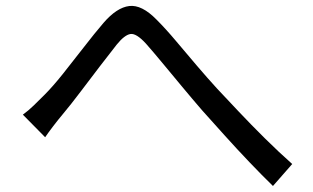

<svg xmlns="http://www.w3.org/2000/svg" viewBox="-20 -655 1040 638"><path d="M887 -37Q850 -73 808.5 -116.5Q767 -160 727 -204.5Q687 -249 652 -288Q620 -325 585.5 -366.5Q551 -408 519.5 -446Q488 -484 465 -510Q433 -545 413.5 -542Q394 -539 368 -507Q345 -478 312.5 -435.5Q280 -393 247.5 -350Q215 -307 189 -276Q173 -257 157 -236Q141 -215 130 -199L56 -274Q75 -288 91.5 -304Q108 -320 128 -340Q155 -367 189 -409.5Q223 -452 258.5 -498Q294 -544 324 -579Q368 -630 409.5 -635Q451 -640 500 -590Q531 -559 565 -518.5Q599 -478 634 -437Q669 -396 701 -361Q732 -328 773 -284.5Q814 -241 860 -195.5Q906 -150 951 -110Z"/></svg>

Font: Chocolate Classical Sans
Style: Regular
Weight: 400
Designer: 田海東、宇文滿月
Foundry: Moonlit Owen
Version: Version 1.001